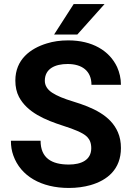

<svg xmlns="http://www.w3.org/2000/svg" viewBox="-20 -921 654 951"><path d="M321 -106C236 -106 181 -138 181 -224H34C34 -197 38 -173 46 -151C82 -49 184 10 321 10C360 10 396 5 428 -4C512 -28 579 -83 579 -188C579 -217 574 -243 564 -266C528 -350 438 -389 343 -418C297 -432 262 -446 238 -462C214 -478 202 -498 202 -521C202 -581 253 -604 315 -604C386 -604 433 -570 433 -501H579C579 -533 572 -562 560 -589C522 -670 437 -721 318 -721C279 -721 244 -716 212 -706C130 -681 56 -626 56 -522C56 -491 62 -464 74 -441C115 -364 203 -327 293 -298C322 -289 346 -280 364 -272C402 -255 432 -238 432 -187C432 -128 382 -106 321 -106ZM345 -901 248 -750H363L498 -901Z"/></svg>

Font: Asimov
Style: Regular
Weight: 500
Designer: Google
Version: Version 2.000980; 2014